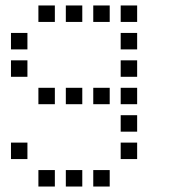

<svg xmlns="http://www.w3.org/2000/svg" viewBox="-20 -500 640 700"><path d="M121 -480Q120 -480 120 -480Q120 -480 120 -479V-421Q120 -420 120 -420Q120 -420 121 -420H179Q180 -420 180 -420Q180 -420 180 -421V-479Q180 -480 180 -480Q180 -480 179 -480ZM221 -480Q220 -480 220 -480Q220 -480 220 -479V-421Q220 -420 220 -420Q220 -420 221 -420H279Q280 -420 280 -420Q280 -420 280 -421V-479Q280 -480 280 -480Q280 -480 279 -480ZM321 -480Q320 -480 320 -480Q320 -480 320 -479V-421Q320 -420 320 -420Q320 -420 321 -420H379Q380 -420 380 -420Q380 -420 380 -421V-479Q380 -480 380 -480Q380 -480 379 -480ZM421 -480Q420 -480 420 -480Q420 -480 420 -479V-421Q420 -420 420 -420Q420 -420 421 -420H479Q480 -420 480 -420Q480 -420 480 -421V-479Q480 -480 480 -480Q480 -480 479 -480ZM21 -380Q20 -380 20 -380Q20 -380 20 -379V-321Q20 -320 20 -320Q20 -320 21 -320H79Q80 -320 80 -320Q80 -320 80 -321V-379Q80 -380 80 -380Q80 -380 79 -380ZM421 -380Q420 -380 420 -380Q420 -380 420 -379V-321Q420 -320 420 -320Q420 -320 421 -320H479Q480 -320 480 -320Q480 -320 480 -321V-379Q480 -380 480 -380Q480 -380 479 -380ZM21 -280Q20 -280 20 -280Q20 -280 20 -279V-221Q20 -220 20 -220Q20 -220 21 -220H79Q80 -220 80 -220Q80 -220 80 -221V-279Q80 -280 80 -280Q80 -280 79 -280ZM421 -280Q420 -280 420 -280Q420 -280 420 -279V-221Q420 -220 420 -220Q420 -220 421 -220H479Q480 -220 480 -220Q480 -220 480 -221V-279Q480 -280 480 -280Q480 -280 479 -280ZM121 -180Q120 -180 120 -180Q120 -180 120 -179V-121Q120 -120 120 -120Q120 -120 121 -120H179Q180 -120 180 -120Q180 -120 180 -121V-179Q180 -180 180 -180Q180 -180 179 -180ZM221 -180Q220 -180 220 -180Q220 -180 220 -179V-121Q220 -120 220 -120Q220 -120 221 -120H279Q280 -120 280 -120Q280 -120 280 -121V-179Q280 -180 280 -180Q280 -180 279 -180ZM321 -180Q320 -180 320 -180Q320 -180 320 -179V-121Q320 -120 320 -120Q320 -120 321 -120H379Q380 -120 380 -120Q380 -120 380 -121V-179Q380 -180 380 -180Q380 -180 379 -180ZM421 -180Q420 -180 420 -180Q420 -180 420 -179V-121Q420 -120 420 -120Q420 -120 421 -120H479Q480 -120 480 -120Q480 -120 480 -121V-179Q480 -180 480 -180Q480 -180 479 -180ZM421 -80Q420 -80 420 -80Q420 -80 420 -79V-21Q420 -20 420 -20Q420 -20 421 -20H479Q480 -20 480 -20Q480 -20 480 -21V-79Q480 -80 480 -80Q480 -80 479 -80ZM21 20Q20 20 20 20Q20 20 20 21V79Q20 80 20 80Q20 80 21 80H79Q80 80 80 80Q80 80 80 79V21Q80 20 80 20Q80 20 79 20ZM421 20Q420 20 420 20Q420 20 420 21V79Q420 80 420 80Q420 80 421 80H479Q480 80 480 80Q480 80 480 79V21Q480 20 480 20Q480 20 479 20ZM121 120Q120 120 120 120Q120 120 120 121V179Q120 180 120 180Q120 180 121 180H179Q180 180 180 180Q180 180 180 179V121Q180 120 180 120Q180 120 179 120ZM221 120Q220 120 220 120Q220 120 220 121V179Q220 180 220 180Q220 180 221 180H279Q280 180 280 180Q280 180 280 179V121Q280 120 280 120Q280 120 279 120ZM321 120Q320 120 320 120Q320 120 320 121V179Q320 180 320 180Q320 180 321 180H379Q380 180 380 180Q380 180 380 179V121Q380 120 380 120Q380 120 379 120Z"/></svg>

Font: Doto Medium
Style: Regular
Weight: 500
Monospace: yes
Version: Version 1.000